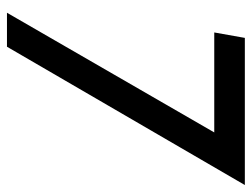

<svg xmlns="http://www.w3.org/2000/svg" viewBox="-108 -632 740 565"><g transform="rotate(90 262.5 -350.0)"><path d="M18 0 395 -653 414 -610H76L92 -700H525L118 0Z"/></g></svg>

Font: Cabin VF Beta
Style: Italic
Weight: 400
Italic angle: -7°
Designer: Pablo Impallari
Foundry: Pablo Impallari. http://www.impallari.com Igino Marini. http://www.ikern.com
Version: Version 2.300